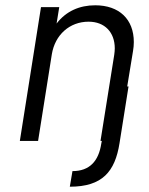

<svg xmlns="http://www.w3.org/2000/svg" viewBox="-20 -533 564 726"><path d="M461 -206 483 -340C485 -352 486 -363 486 -374C486 -460 431 -513 340 -513C281 -513 230 -491 194 -444L204 -506H135L55 0H124L176 -328C188 -401 243 -451 315 -451C376 -451 414 -411 414 -350C414 -342 413 -334 412 -326L360 0H365L363 10C353 76 319 114 254 114L244 173C367 173 415 116 432 8L466 -206Z"/></svg>

Font: Arthouse Owned
Style: Italic
Weight: 400
Italic angle: -10°
Designer: Jeremy Tribby
Foundry: Tribby Type
Version: Version 1.000;PS 001.000;hotconv 1.0.88;makeotf.lib2.5.64775